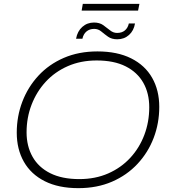

<svg xmlns="http://www.w3.org/2000/svg" viewBox="-20 -972 878 997"><path d="M387 5Q284 5 212.5 -31Q141 -67 104 -132Q67 -197 67 -283Q67 -368 96 -444Q125 -520 179.5 -579Q234 -638 311.5 -671.5Q389 -705 486 -705Q589 -705 661 -669Q733 -633 770 -568Q807 -503 807 -417Q807 -332 778 -256Q749 -180 694 -121Q639 -62 561.5 -28.5Q484 5 387 5ZM392 -42Q475 -42 542 -71.5Q609 -101 656.5 -152.5Q704 -204 729.5 -271.5Q755 -339 755 -415Q755 -488 724 -542.5Q693 -597 632.5 -627.5Q572 -658 482 -658Q399 -658 332 -628.5Q265 -599 217.5 -547.5Q170 -496 144 -428.5Q118 -361 118 -285Q118 -213 149 -158Q180 -103 241 -72.5Q302 -42 392 -42ZM589 -768Q560 -768 541 -781.5Q522 -795 506 -808.5Q490 -822 469 -822Q445 -822 429 -808.5Q413 -795 408 -771H375Q382 -810 407.5 -832.5Q433 -855 468 -855Q497 -855 516 -841.5Q535 -828 551.5 -814.5Q568 -801 588 -801Q613 -801 628.5 -814Q644 -827 649 -850H681Q675 -813 650 -790.5Q625 -768 589 -768ZM404 -917 410 -952H704L697 -917Z"/></svg>

Font: Montserrat Thin Light
Style: Italic
Weight: 300
Italic angle: -11.3°
Version: Version 9.000